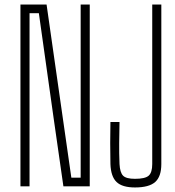

<svg xmlns="http://www.w3.org/2000/svg" viewBox="-20 -820 770 845"><path d="M70 0V-800H185L221 -548L294 -38H335V-800H375V0H259L216 -300L151 -762H110V0ZM574 5Q518 5 493 -19Q468 -43 466 -98Q465 -151 465 -191Q465 -231 466 -283H506Q505 -234 504.5 -190.5Q504 -147 506 -98Q508 -61 521.5 -47Q535 -33 574 -33Q619 -33 634.5 -47Q650 -61 650 -98V-800H690V-98Q690 -43 663 -19Q636 5 574 5Z"/></svg>

Font: Big Shoulders Text Thin
Style: Regular
Weight: 100
Designer: Patric King
Foundry: XO Type Co
Version: Version 1.000; ttfautohint (v1.8.2)